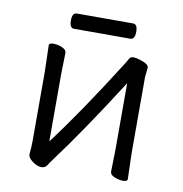

<svg xmlns="http://www.w3.org/2000/svg" viewBox="-73 -685 730 767"><g transform="rotate(10 291.5 -301.5)"><path d="M405 -554H177Q159 -554 159 -585Q159 -616 178 -616H406Q424 -616 424 -585Q424 -554 405 -554ZM422 -18 424 -106V-377Q290 -166 185 -25Q175 -12 167.5 0.5Q160 13 144 13Q128 13 108.5 -1Q89 -15 89 -29V-31Q92 -58 92 -86V-364L89 -471Q89 -481 106.5 -481Q124 -481 142 -473.5Q160 -466 160 -453L158 -364V-94Q262 -231 404 -456Q409 -464 414 -473.5Q419 -483 430.5 -483Q442 -483 457 -478Q494 -467 494 -452L490 -415V-106L493 0Q493 10 475.5 10Q458 10 440 2.5Q422 -5 422 -18Z"/></g></svg>

Font: Fusion Kai T
Style: Regular
Weight: 400
Designer: Fontworks Inc.
Version: Version 24.134;May 13, 2024